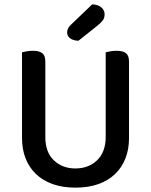

<svg xmlns="http://www.w3.org/2000/svg" viewBox="-20 -847 693 881"><path d="M572 -213Q572 -162 555.5 -120Q539 -78 507.5 -48Q476 -18 430.5 -2Q385 14 326 14Q268 14 222.5 -2Q177 -18 145.5 -48Q114 -78 97.5 -120Q81 -162 81 -213V-607Q88 -609 102 -611.5Q116 -614 131 -614Q160 -614 174 -603Q188 -592 188 -564V-219Q188 -148 227.5 -111Q267 -74 326 -74Q356 -74 381 -83.5Q406 -93 425 -111Q444 -129 454.5 -156Q465 -183 465 -219V-607Q472 -609 486 -611.5Q500 -614 515 -614Q544 -614 558 -603Q572 -592 572 -564ZM403 -827Q430 -826 445 -813Q460 -800 460 -782Q460 -766 453 -755.5Q446 -745 429 -731L340 -660Q315 -661 301.5 -671.5Q288 -682 288 -698Q288 -717 305 -733Z"/></svg>

Font: Baloo 2 Latin Medium
Style: Regular
Weight: 500
Designer: Sarang Kulkarni and Ek Type
Foundry: Ek Type
Version: Version 1.001